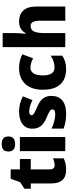

<svg xmlns="http://www.w3.org/2000/svg" viewBox="734 -1546 822 2331"><g transform="rotate(-90 1145.5 -381.0)"><path d="M305 -129C272 -129 254 -149 254 -187V-419H380V-551H254V-663H141L98 -547L19 -496V-419H83V-179C83 -38 145 10 251 10C310 10 350 -2 388 -19V-148C359 -137 333 -129 305 -129Z M562 -772C508 -772 471 -752 471 -690C471 -630 509 -609 562 -609C615 -609 654 -630 654 -690C654 -751 616 -772 562 -772ZM647 -551H476V0H647Z M1146 -168C1146 -260 1100 -302 1013 -341C928 -379 912 -387 912 -410C912 -428 929 -438 960 -438C996 -438 1048 -422 1095 -398L1141 -515C1079 -546 1023 -561 956 -561C829 -561 748 -505 748 -400C748 -314 791 -267 875 -230C963 -193 982 -180 982 -157C982 -133 963 -122 921 -122C875 -122 806 -138 749 -167V-21C806 2 861 10 931 10C1078 10 1146 -59 1146 -168Z M1474 10C1541 10 1592 -7 1635 -37V-177C1590 -147 1540 -130 1490 -130C1431 -130 1395 -174 1395 -274C1395 -372 1431 -423 1488 -423C1527 -423 1562 -411 1603 -391L1651 -521C1604 -546 1549 -561 1485 -561C1324 -561 1221 -461 1221 -273C1221 -77 1316 10 1474 10Z M1909 -631V-760H1738V0H1909V-250C1909 -362 1929 -421 1996 -421C2039 -421 2059 -383 2059 -308V0H2231V-359C2231 -497 2156 -561 2051 -561C1987 -561 1940 -538 1909 -483H1900C1905 -516 1909 -566 1909 -631Z"/></g></svg>

Font: Noto Sans Bengali SemiCondensed ExtraBold
Style: Regular
Weight: 800
Width: 4
Designer: Joana Ranito - Universal Thirst; Jelle Bosma - Monotype Design Team
Foundry: Universal Thirst ehf.
Version: Version 3.000